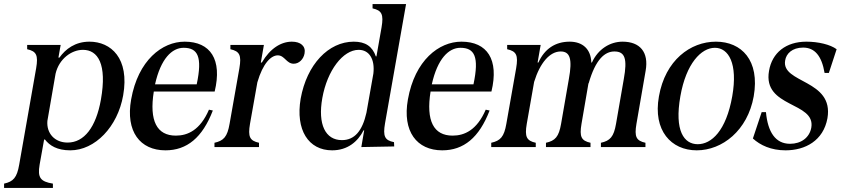

<svg xmlns="http://www.w3.org/2000/svg" viewBox="-74 -720 4116 940"><path d="M-54 200H185V179C124 169 109 150 120 86L142 -37H146C169 -7 206 16 270 16C391 16 502 -99 529 -253C561 -435 469 -516 364 -516C294 -516 247 -480 217 -438H212L223 -500H59V-479C104 -469 114 -450 103 -386L20 86C9 150 -9 169 -54 179ZM158 -128 198 -359C215 -432 276 -476 332 -476C405 -476 451 -407 420 -232C396 -97 338 -22 257 -22C194 -22 153 -67 158 -128Z M736 16C841 16 917 -46 968 -179L949 -183C906 -83 845 -56 787 -56C694 -56 656 -128 679 -272H977C1015 -429 956 -516 830 -516C720 -516 602 -425 568 -233C540 -76 612 16 736 16ZM685 -307C713 -433 768 -486 825 -486C894 -486 918 -443 889 -307Z M976 0H1194V-21C1149 -31 1139 -50 1150 -114L1186 -317C1213 -410 1253 -449 1286 -449C1320 -449 1328 -408 1364 -408C1390 -408 1412 -430 1417 -458C1424 -494 1398 -516 1355 -516C1303 -516 1249 -484 1208 -414H1203L1218 -500H1054V-479C1099 -469 1109 -450 1098 -386L1050 -114C1039 -50 1021 -31 976 -21Z M1552 16C1628 16 1678 -27 1706 -82H1709L1695 0L1856 -3L1855 -24C1810 -33 1800 -52 1811 -116L1914 -700H1750V-679C1795 -669 1805 -650 1794 -586L1769 -444H1766C1749 -493 1715 -516 1658 -516C1534 -516 1428 -404 1398 -237C1372 -84 1436 16 1552 16ZM1504 -240C1528 -375 1605 -476 1682 -476C1734 -476 1762 -430 1754 -360L1720 -168C1700 -79 1662 -34 1600 -34C1519 -34 1481 -111 1504 -240Z M2091 16C2196 16 2272 -46 2323 -179L2304 -183C2261 -83 2200 -56 2142 -56C2049 -56 2011 -128 2034 -272H2332C2370 -429 2311 -516 2185 -516C2075 -516 1957 -425 1923 -233C1895 -76 1967 16 2091 16ZM2040 -307C2068 -433 2123 -486 2180 -486C2249 -486 2273 -443 2244 -307Z M2331 0H2549V-21C2504 -31 2494 -50 2505 -114L2541 -319C2570 -413 2618 -468 2671 -468C2717 -468 2729 -431 2711 -333L2673 -114C2662 -50 2644 -31 2599 -21V0H2817V-21C2772 -31 2762 -50 2773 -114L2807 -312H2808C2842 -431 2888 -468 2934 -468C2986 -468 2998 -432 2980 -333L2942 -114C2931 -50 2913 -31 2868 -21V0H3086V-21C3041 -31 3031 -50 3042 -114L3087 -374C3103 -465 3059 -516 2974 -516C2913 -516 2854 -480 2824 -414H2821C2819 -480 2778 -516 2715 -516C2645 -516 2592 -481 2562 -414H2558L2573 -500H2409V-479C2454 -469 2464 -450 2453 -386L2405 -114C2394 -50 2376 -31 2331 -21Z M3337 16C3462 16 3586 -81 3616 -248C3647 -425 3556 -516 3431 -516C3306 -516 3183 -425 3152 -248C3122 -81 3212 16 3337 16ZM3257 -249C3285 -409 3359 -486 3426 -486C3493 -486 3539 -409 3511 -249C3481 -79 3409 -14 3342 -14C3275 -14 3227 -79 3257 -249Z M3772 16C3868 16 3957 -31 3977 -141C4010 -332 3750 -311 3770 -424C3775 -457 3804 -487 3858 -487C3915 -487 3949 -446 3963 -363H3984L4022 -479C3991 -502 3932 -516 3874 -516C3774 -516 3706 -462 3691 -373C3659 -191 3920 -223 3898 -95C3889 -46 3848 -16 3794 -16C3722 -16 3685 -74 3676 -171H3655L3612 -42C3648 -9 3701 16 3772 16Z"/></svg>

Font: RL Madena Oblique
Style: Regular
Weight: 400
Italic angle: -10°
Designer: I Kadek Wantara Putra
Foundry: Roughlines ID
Version: Version 1.000;Glyphs 3.1.2 (3151)